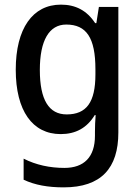

<svg xmlns="http://www.w3.org/2000/svg" viewBox="-20 -569 606 829"><path d="M243 -549C121 -549 48 -446 48 -268C48 -91 120 10 242 10C306 10 355 -16 389 -72H393C391 -52 390 -19 390 0V17C390 110 342 156 258 156C195 156 135 143 82 116V207C131 230 187 240 255 240C417 240 491 157 491 3V-539H407L396 -469H391C355 -524 306 -549 243 -549ZM266 -463C353 -463 392 -406 392 -270V-248C392 -127 353 -75 268 -75C191 -75 152 -138 152 -267C152 -394 192 -463 266 -463Z"/></svg>

Font: Noto Sans Arabic UI SmCn Md
Style: Regular
Weight: 500
Width: 4
Designer: Monotype Design Team, Nadine Chahine and Nizar Qandah
Foundry: Monotype Imaging Inc.
Version: Version 2.010